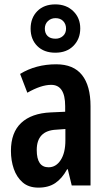

<svg xmlns="http://www.w3.org/2000/svg" viewBox="-20 -848 492 878"><path d="M237 -554Q316 -554 355 -505Q394 -456 394 -362V0H308L290 -74H287Q264 -32 233 -11Q202 10 156 10Q111 10 83.5 -14Q56 -38 43 -76Q30 -114 30 -158Q30 -242 77 -286Q124 -330 212 -334L278 -337V-363Q278 -460 214 -460Q168 -460 105 -424L72 -510Q144 -554 237 -554ZM238 -255Q148 -251 148 -162Q148 -83 202 -83Q236 -83 257.5 -116Q279 -149 279 -206V-258ZM233 -607Q181 -607 150.5 -637.5Q120 -668 120 -717Q120 -766 150.5 -797Q181 -828 233 -828Q283 -828 315 -797Q347 -766 347 -718Q347 -670 316 -638.5Q285 -607 233 -607ZM234 -671Q254 -671 268 -683.5Q282 -696 282 -717Q282 -738 269 -751.5Q256 -765 234 -765Q213 -765 199 -751.5Q185 -738 185 -717Q185 -696 197.5 -683.5Q210 -671 234 -671Z"/></svg>

Font: Noto Sans Bengali ExtraCondensed SemiBold
Style: Regular
Weight: 600
Width: 2
Designer: Joana Ranito - Universal Thirst; Jelle Bosma - Monotype Design Team
Foundry: Universal Thirst ehf.
Version: Version 3.000; ttfautohint (v1.8.4.7-5d5b)